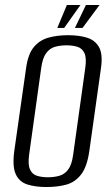

<svg xmlns="http://www.w3.org/2000/svg" viewBox="-20 -741 449 773"><path d="M166.7 12Q123.1 12 90.5 1.8Q57.9 -8.3 43.4 -39.8Q28.9 -71.2 37.8 -135.3L85.2 -467.8Q92.9 -523.5 116.3 -551.6Q139.8 -579.7 175.3 -589.5Q210.8 -599.3 254.1 -599.3Q298.5 -599.3 330.8 -589.1Q363.2 -579 378.8 -550.9Q394.4 -522.8 386.7 -467.8L340 -135.5Q331.1 -70.5 306.9 -39Q282.8 -7.6 247.3 2.2Q211.7 12 166.7 12ZM172.6 -27.3Q198.2 -27.3 219.3 -33.4Q240.4 -39.4 254.8 -58.9Q269.2 -78.3 274.5 -117.8L323.4 -468Q328.9 -507.8 320 -527.1Q311 -546.4 291.9 -552.5Q272.9 -558.5 248 -558.5Q222.3 -558.5 201.2 -552.5Q180.1 -546.4 165.9 -527.1Q151.6 -507.8 146 -468L97.2 -117.8Q91.9 -78.3 100.8 -58.9Q109.6 -39.4 128.6 -33.4Q147.7 -27.3 172.6 -27.3ZM210.7 -628.6 249.3 -721H304L238.4 -628.6ZM281.7 -628.6 326 -721H380.8L312.3 -628.6Z"/></svg>

Font: Alumni Sans Thin
Style: Italic
Weight: 100
Italic angle: -8°
Designer: Robert E. Leuschke
Foundry: Robert E. Leuschke
Version: Version 1.016